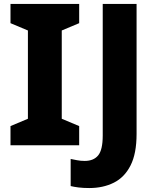

<svg xmlns="http://www.w3.org/2000/svg" viewBox="-20 -734 793 970"><path d="M380 0H33V-97L121 -134V-580L33 -617V-714H380V-617L292 -580V-134L380 -97ZM431 216Q400 216 376.5 213Q353 210 337 206V69Q352 72 369.5 75.5Q387 79 408 79Q453 79 476 51Q499 23 499 -49V-714H670V-57Q670 42 639.5 102Q609 162 555 189Q501 216 431 216Z"/></svg>

Font: Noto Sans Sinhala ExtraBold
Style: Regular
Weight: 800
Designer: Jelle Bosma - Monotype Design Team
Foundry: Monotype Imaging Inc.
Version: Version 2.006; ttfautohint (v1.8.4.7-5d5b)